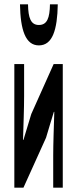

<svg xmlns="http://www.w3.org/2000/svg" viewBox="-20 -864 355 884"><path d="M46 -569V0H88L192 -230C202 -262 217 -315 228 -349H230C228 -279 225 -204 225 -148V0H269V-569H227L124 -339L88 -220H86C88 -289 91 -365 91 -421V-569ZM72 -844C74 -727 97 -655 159 -655C222 -655 244 -727 246 -844H210C209 -781 197 -749 159 -749C122 -749 110 -781 109 -844Z"/></svg>

Font: 寒蝉无机体 CompactMedium
Style: Regular
Weight: 500
Width: 3
Designer: ChillTanhei {Warren2060}; 
Source Han Sans {Ryoko NISHIZUKA 西塚涼子 (kana, bopomofo & ideographs); Paul D. Hunt (Latin, Gre
Foundry: ChillType&Adobe
Version: Version 1.000;Glyphs 3.1.1 (3135)